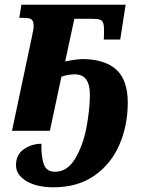

<svg xmlns="http://www.w3.org/2000/svg" viewBox="-20 -556 619 816"><path d="M48 146Q48 101 81.5 78Q115 55 156 55Q155 112 166.5 143Q178 174 214 174Q266 174 299.5 118Q333 62 347.5 -14.5Q362 -91 362 -153Q362 -196 346.5 -218Q331 -240 297 -240Q269 -240 241 -230L192 0H31L115 -397Q123 -433 123 -444Q123 -466 114.5 -473Q106 -480 82 -480H62L71 -536H514L491 -388H421L422 -411Q423 -442 419.5 -455Q416 -468 406 -472Q396 -476 372 -476H296L257 -295Q307 -305 335 -305Q429 -303 476 -258.5Q523 -214 523 -120Q523 -23 487.5 59Q452 141 381 190.5Q310 240 208 240Q136 240 92 213.5Q48 187 48 146Z"/></svg>

Font: Noto Serif NarrowExtraBold
Style: Italic
Weight: 800
Width: 4
Italic angle: -12°
Designer: Monotype Design Team
Foundry: Monotype Imaging Inc.
Version: Version 1.001